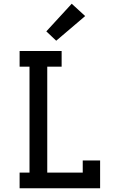

<svg xmlns="http://www.w3.org/2000/svg" viewBox="-20 -1008 640 1028"><path d="M85 0V-84H138V-651H85V-735H310V-651H233V-84H423V-149H516V0ZM281 -790 228 -840 364 -988 436 -922Z"/></svg>

Font: Iosevka Curly Slab MdEx
Style: Regular
Weight: 500
Width: 7
Monospace: yes
Designer: Belleve Invis
Foundry: Belleve Invis
Version: Version 11.1.0; ttfautohint (v1.8.3)